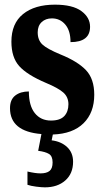

<svg xmlns="http://www.w3.org/2000/svg" viewBox="-20 -568 448 825"><path d="M207 10 202 35Q243 40 268.5 64Q294 88 294 127Q294 178 260.5 207.5Q227 237 173 237Q159 237 135.5 234Q112 231 98 226V169Q132 177 154 177Q180 177 193 166.5Q206 156 206 130Q206 103 190.5 93.5Q175 84 144 80L158 8Q23 -3 23 -103Q23 -140 45.5 -157.5Q68 -175 104 -175Q104 -114 129.5 -82Q155 -50 199 -50Q238 -50 256 -69Q274 -88 274 -120Q274 -151 252 -170.5Q230 -190 177 -212Q97 -246 63 -283.5Q29 -321 29 -389Q29 -467 79 -507.5Q129 -548 216 -548Q292 -548 329.5 -520.5Q367 -493 367 -453Q367 -387 283 -387Q283 -436 260.5 -462.5Q238 -489 203 -489Q176 -489 159 -473Q142 -457 142 -429Q142 -396 162 -377Q182 -358 240 -334Q314 -304 349.5 -266.5Q385 -229 385 -161Q385 -84 339 -38.5Q293 7 207 10Z"/></svg>

Font: Noto Serif CondExtraBold
Style: Regular
Weight: 800
Width: 3
Designer: Monotype Design Team
Foundry: Monotype Imaging Inc.
Version: Version 1.001